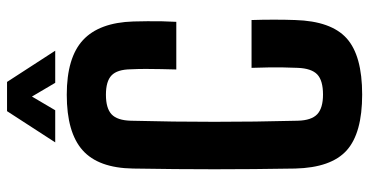

<svg xmlns="http://www.w3.org/2000/svg" viewBox="-266 -748 1024 532"><g transform="rotate(-90 246.0 -482.0)"><path d="M250 9.5Q143 9.5 95.2 -33.5Q47.5 -76.5 45 -176Q44 -236 43.5 -291.2Q43 -346.5 43 -400Q43 -453.5 43.5 -509Q44 -564.5 45 -625.5Q46.5 -721.5 95.8 -765.2Q145 -809 249.5 -809Q352.5 -809 401 -764Q449.5 -719 452.5 -624.5Q453 -606 453.2 -585.5Q453.5 -565 453 -544.8Q452.5 -524.5 451.5 -505.5H319.5Q320 -526 320.5 -547.2Q321 -568.5 321 -589.8Q321 -611 320 -631.5Q319.5 -669 303.2 -684.8Q287 -700.5 249.5 -700.5Q212 -700.5 195.2 -684.8Q178.5 -669 177.5 -631.5Q176 -570.5 175.2 -513.2Q174.5 -456 174.5 -400Q174.5 -344 175.2 -287Q176 -230 177.5 -169Q178.5 -131 195.5 -115Q212.5 -99 250 -99Q289 -99 305.8 -115Q322.5 -131 324 -169Q325 -191 325.2 -210Q325.5 -229 325.2 -249.8Q325 -270.5 324 -297H456.5Q457.5 -267 457.5 -235Q457.5 -203 456.5 -176Q453.5 -76.5 405.8 -33.5Q358 9.5 250 9.5ZM117.5 -841 204 -974.5H285L371.5 -841H282.5L244.5 -905.5L206.5 -841Z"/></g></svg>

Font: Big Shoulders Text Thin ExtraBold
Style: Regular
Weight: 800
Version: Version 2.002